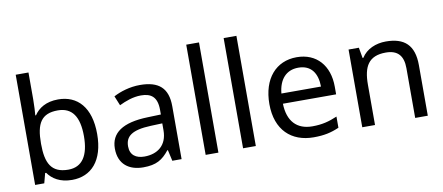

<svg xmlns="http://www.w3.org/2000/svg" viewBox="-68 -1027 3010 1304"><g transform="rotate(-10 1437.0 -375.0)"><path d="M173 -575V-760H85V0H148L166 -68H173C203 -25 255 10 339 10C471 10 560 -84 560 -268C560 -452 472 -545 339 -545C255 -545 203 -510 173 -465H168C170 -487 173 -530 173 -575ZM324 -472C422 -472 469 -404 469 -269C469 -136 422 -63 326 -63C208 -63 173 -135 173 -267V-271C173 -408 210 -472 324 -472Z M903 -545C833 -545 767 -524 720 -499L747 -433C791 -454 842 -474 898 -474C968 -474 1009 -444 1009 -355V-323L918 -320C743 -315 661 -256 661 -149C661 -40 733 10 830 10C920 10 963 -17 1010 -76H1014L1031 0H1095V-365C1095 -490 1033 -545 903 -545ZM929 -259 1008 -262V-214C1008 -110 940 -61 850 -61C792 -61 752 -88 752 -148C752 -216 795 -254 929 -259Z M1349 0V-760H1261V0Z M1607 0V-760H1519V0Z M1984 -546C1842 -546 1747 -440 1747 -264C1747 -85 1852 10 2005 10C2078 10 2126 -1 2181 -25V-102C2125 -78 2077 -65 2009 -65C1902 -65 1841 -130 1838 -251H2205V-304C2205 -450 2121 -546 1984 -546ZM1983 -474C2072 -474 2112 -412 2113 -321H1840C1849 -417 1899 -474 1983 -474Z M2599 -546C2531 -546 2465 -519 2430 -463H2425L2412 -536H2341V0H2429V-278C2429 -403 2467 -472 2586 -472C2668 -472 2706 -429 2706 -343V0H2793V-349C2793 -487 2727 -546 2599 -546Z"/></g></svg>

Font: Noto Sans Gujarati UI
Style: Regular
Weight: 400
Designer: Jelle Bosma - Monotype Design Team, Universal Thirst
Foundry: Monotype Imaging Inc.
Version: Version 2.106